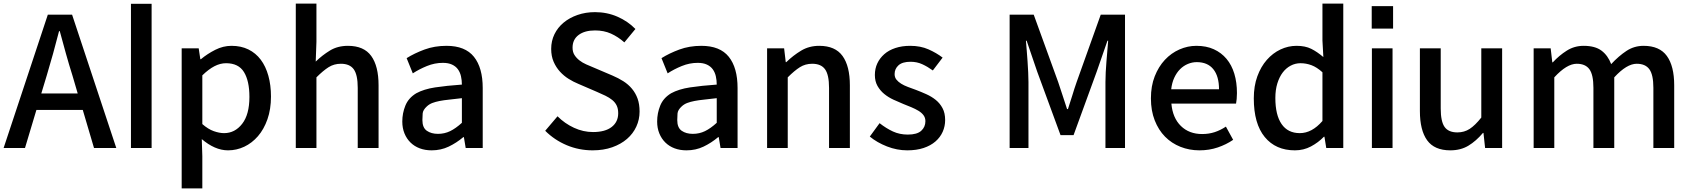

<svg xmlns="http://www.w3.org/2000/svg" viewBox="-21 -817 9342 1060"><path d="M436 -210 498 0H621L377 -736H243L-1 0H117L180 -210ZM408 -301H207L237 -400Q255 -460 272 -521Q289 -582 305 -645H309Q326 -582 343 -521Q360 -460 379 -400Z M702 -796V0H816V-796Z M982 -550V223H1096V45L1093 -49Q1128 -19 1164.5 -3Q1201 13 1238 13Q1285 13 1327.5 -7Q1370 -27 1403 -65Q1436 -103 1455.5 -158.5Q1475 -214 1475 -284Q1475 -347 1460.5 -399Q1446 -451 1418.5 -487.5Q1391 -524 1350.5 -544Q1310 -564 1257 -564Q1211 -564 1167.5 -542Q1124 -520 1088 -490H1085L1076 -550ZM1216 -82Q1190 -82 1159 -93Q1128 -104 1096 -132V-401Q1131 -435 1163 -451.5Q1195 -468 1227 -468Q1296 -468 1326 -419Q1356 -370 1356 -282Q1356 -185 1316 -133.5Q1276 -82 1216 -82Z M1612 -797V0H1726V-390Q1763 -427 1793 -446Q1823 -465 1861 -465Q1910 -465 1932 -434.5Q1954 -404 1954 -332V0H2069V-346Q2069 -452 2028.5 -508Q1988 -564 1900 -564Q1843 -564 1800.5 -538Q1758 -512 1722 -477L1726 -586V-797Z M2362 13Q2413 13 2456 -7.5Q2499 -28 2537 -60H2540L2550 0H2644V-331Q2644 -443 2595.5 -503.5Q2547 -564 2444 -564Q2378 -564 2322.5 -543.5Q2267 -523 2224 -496L2258 -412Q2293 -435 2336 -452.5Q2379 -470 2424 -470Q2454 -470 2474.5 -460.5Q2495 -451 2507 -434.5Q2519 -418 2524 -396Q2529 -374 2529 -350Q2444 -344 2381.5 -334.5Q2319 -325 2277 -302Q2234 -276 2217 -234Q2200 -192 2200 -146Q2200 -110 2212 -80.5Q2224 -51 2245.5 -30Q2267 -9 2296.5 2Q2326 13 2362 13ZM2397 -78Q2360 -78 2335.5 -95Q2311 -112 2311 -154Q2311 -171 2312.5 -190.5Q2314 -210 2336 -230Q2349 -242 2366 -248.5Q2383 -255 2406 -259.5Q2429 -264 2459 -267Q2489 -270 2529 -275V-139Q2495 -108 2464 -93Q2433 -78 2397 -78Z M3251 13Q3311 13 3359 -4Q3407 -21 3440.5 -50Q3474 -79 3492 -118Q3510 -157 3510 -201Q3510 -242 3499 -272.5Q3488 -303 3468 -327Q3448 -351 3420.5 -368.5Q3393 -386 3360 -400L3259 -443Q3237 -452 3215.5 -461.5Q3194 -471 3177.5 -484Q3161 -497 3150.5 -513.5Q3140 -530 3140 -554Q3140 -599 3173.5 -624Q3207 -649 3264 -649Q3313 -649 3352 -631.5Q3391 -614 3426 -583L3487 -657Q3445 -700 3387.5 -725Q3330 -750 3264 -750Q3212 -750 3167.5 -734.5Q3123 -719 3090.5 -692Q3058 -665 3040 -628Q3022 -591 3022 -547Q3022 -507 3035.5 -476Q3049 -445 3070.5 -421.5Q3092 -398 3118.5 -381.5Q3145 -365 3172 -354L3274 -310Q3300 -299 3321.5 -288.5Q3343 -278 3359 -265Q3375 -252 3383.5 -234.5Q3392 -217 3392 -192Q3392 -144 3356 -116Q3320 -88 3253 -88Q3199 -88 3148 -111.5Q3097 -135 3057 -175L2989 -95Q3040 -44 3107.5 -15.5Q3175 13 3251 13Z M3769 13Q3820 13 3863 -7.5Q3906 -28 3944 -60H3947L3957 0H4051V-331Q4051 -443 4002.5 -503.5Q3954 -564 3851 -564Q3785 -564 3729.5 -543.5Q3674 -523 3631 -496L3665 -412Q3700 -435 3743 -452.5Q3786 -470 3831 -470Q3861 -470 3881.5 -460.5Q3902 -451 3914 -434.5Q3926 -418 3931 -396Q3936 -374 3936 -350Q3851 -344 3788.5 -334.5Q3726 -325 3684 -302Q3641 -276 3624 -234Q3607 -192 3607 -146Q3607 -110 3619 -80.5Q3631 -51 3652.5 -30Q3674 -9 3703.5 2Q3733 13 3769 13ZM3804 -78Q3767 -78 3742.5 -95Q3718 -112 3718 -154Q3718 -171 3719.5 -190.5Q3721 -210 3743 -230Q3756 -242 3773 -248.5Q3790 -255 3813 -259.5Q3836 -264 3866 -267Q3896 -270 3936 -275V-139Q3902 -108 3871 -93Q3840 -78 3804 -78Z M4214 -550V0H4328V-390Q4365 -427 4395 -446Q4425 -465 4463 -465Q4512 -465 4534 -434.5Q4556 -404 4556 -332V0H4671V-346Q4671 -452 4630.5 -508Q4590 -564 4502 -564Q4446 -564 4402 -537.5Q4358 -511 4320 -474H4317L4308 -550Z M4988 13Q5039 13 5078 0Q5117 -13 5143.5 -36Q5170 -59 5183.5 -89.5Q5197 -120 5197 -154Q5197 -193 5182.5 -220Q5168 -247 5145 -265.5Q5122 -284 5093 -297Q5064 -310 5035 -321Q5013 -329 4991.5 -337Q4970 -345 4954 -355Q4938 -365 4928 -377.5Q4918 -390 4918 -408Q4918 -437 4939.5 -456.5Q4961 -476 5006 -476Q5041 -476 5070.5 -462.5Q5100 -449 5129 -428L5183 -499Q5149 -525 5105 -544.5Q5061 -564 5004 -564Q4959 -564 4922.5 -552Q4886 -540 4861 -518Q4836 -496 4822.5 -467Q4809 -438 4809 -403Q4809 -368 4823.5 -342.5Q4838 -317 4860.5 -298.5Q4883 -280 4911 -267Q4939 -254 4966 -243Q4989 -234 5010.5 -225Q5032 -216 5049.5 -205.5Q5067 -195 5077.5 -181Q5088 -167 5088 -148Q5088 -116 5065 -95Q5042 -74 4991 -74Q4946 -74 4909 -91Q4872 -108 4835 -137L4781 -63Q4821 -30 4876 -8.5Q4931 13 4988 13Z M5553 -736V0H5657V-364Q5657 -389 5655.5 -418Q5654 -447 5652 -477.5Q5650 -508 5647.5 -537.5Q5645 -567 5643 -592H5647L5705 -422L5834 -71H5906L6034 -422L6093 -592H6097Q6095 -567 6092.5 -537.5Q6090 -508 6087.5 -477.5Q6085 -447 6083.5 -418Q6082 -389 6082 -364V0H6190V-736H6056L5923 -364Q5910 -327 5899 -290Q5888 -253 5875 -215H5870Q5857 -253 5845.5 -290Q5834 -327 5821 -364L5686 -736Z M6601 13Q6655 13 6702 -3Q6749 -19 6787 -45L6747 -118Q6717 -98 6685 -87.5Q6653 -77 6616 -77Q6544 -77 6498.5 -121.5Q6453 -166 6446 -245H6803Q6805 -256 6806.5 -270.5Q6808 -285 6808 -303Q6808 -362 6793.5 -410Q6779 -458 6750.5 -492Q6722 -526 6680.5 -545Q6639 -564 6584 -564Q6536 -564 6490.5 -544Q6445 -524 6410 -486.5Q6375 -449 6354 -395.5Q6333 -342 6333 -274Q6333 -206 6354 -152.5Q6375 -99 6411 -62.5Q6447 -26 6496 -6.5Q6545 13 6601 13ZM6709 -324H6445Q6449 -360 6462 -388Q6475 -416 6494 -435Q6513 -454 6537 -464Q6561 -474 6586 -474Q6646 -474 6677.5 -435Q6709 -396 6709 -324Z M7128 13Q7176 13 7216.5 -8.5Q7257 -30 7288 -62H7291L7301 0H7395V-797H7280V-593L7285 -502Q7251 -531 7218 -547.5Q7185 -564 7137 -564Q7091 -564 7048.5 -544Q7006 -524 6973 -486.5Q6940 -449 6920.5 -395.5Q6901 -342 6901 -274Q6901 -134 6961.5 -60.5Q7022 13 7128 13ZM7155 -82Q7089 -82 7054.5 -132Q7020 -182 7020 -276Q7020 -321 7031 -356.5Q7042 -392 7060.5 -416.5Q7079 -441 7104.5 -454.5Q7130 -468 7159 -468Q7190 -468 7219.5 -457Q7249 -446 7280 -418V-149Q7222 -82 7155 -82Z M7670 -783H7552V-659H7670ZM7553 0H7667V-550H7553Z M7986 13Q8043 13 8085.5 -12.5Q8128 -38 8166 -83H8169L8178 0H8272V-550H8157V-168Q8123 -125 8093 -105.5Q8063 -86 8025 -86Q7976 -86 7954.5 -116Q7933 -146 7933 -218V-550H7818V-204Q7818 -98 7858 -42.5Q7898 13 7986 13Z M8446 -550V0H8560V-390Q8629 -465 8684 -465Q8732 -465 8754 -434.5Q8776 -404 8776 -332V0H8891V-390Q8960 -465 9015 -465Q9063 -465 9085 -434.5Q9107 -404 9107 -332V0H9222V-346Q9222 -452 9181.5 -508Q9141 -564 9053 -564Q9001 -564 8958.5 -536Q8916 -508 8874 -463Q8856 -511 8820.5 -537.5Q8785 -564 8722 -564Q8671 -564 8629 -537.5Q8587 -511 8552 -473H8549L8540 -550Z"/></svg>

Font: Alpha Sans Medium
Style: Regular
Weight: 500
Designer: [Spoqa Han Sans Neo] Dong-huui Kim  Younghwa Kang  Yujin Lee  [Noto Sans] Ryoko NISHIZUKA  (kana & ideographs); Paul D. 
Foundry: Spoqa (http://www.spoqa-han-sans.com)
Version: Version 1.100;hotconv 1.0.109;makeotfexe 2.5.65596